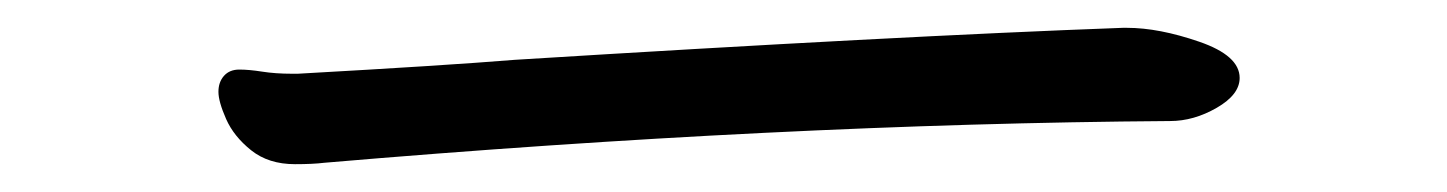

<svg xmlns="http://www.w3.org/2000/svg" viewBox="-20 -392 1040 138"><path d="M871 -336Q871 -324 854.5 -314.5Q838 -305 821 -305Q541 -303 213 -275Q205 -274 192 -274Q173 -274 160.5 -284Q148 -294 142.5 -306.5Q137 -319 137 -326Q137 -333 141 -337.5Q145 -342 152 -342Q159 -342 168.5 -340.5Q178 -339 190 -339H194Q301 -345 350 -349Q624 -366 787 -372H790Q813 -372 842 -362Q871 -352 871 -336Z"/></svg>

Font: Iansui 0.93
Style: Regular
Weight: 400
Designer: But Ko / Fontworks Inc.
Foundry: zi-hi.com / Fontworks Inc.
Version: Version 0.931